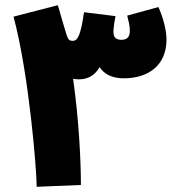

<svg xmlns="http://www.w3.org/2000/svg" viewBox="-20 -711 675 738"><path d="M291 0C291 -86 284 -246 261 -408C268 -407 275 -406 283 -406C319 -406 345 -422 363 -453C380 -426 411 -410 456 -410C548 -410 620 -458 620 -559C620 -586 612 -632 589 -684L469 -651C474 -631 479 -612 479 -594C479 -575 474 -558 447 -558C424 -558 416 -569 416 -589C416 -598 418 -619 424 -649L303 -664C290 -574 278 -554 260 -554C246 -554 241 -559 234 -583L215 -647C211 -662 207 -677 202 -691L32 -647C91 -428 121 -58 121 7Z"/></svg>

Font: Noto Sans Arabic UI Cn Bk
Style: Regular
Weight: 900
Width: 3
Designer: Monotype Design Team, Nadine Chahine and Nizar Qandah
Foundry: Monotype Imaging Inc.
Version: Version 2.010